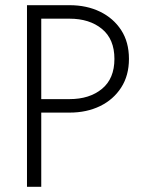

<svg xmlns="http://www.w3.org/2000/svg" viewBox="-20 -720 560 740"><path d="M139 -338V-648H248Q325 -648 373 -608.5Q421 -569 421 -493Q421 -417 373 -377.5Q325 -338 248 -338ZM139 -286H248Q314 -286 365.5 -311Q417 -336 447 -382.5Q477 -429 477 -493Q477 -558 447 -604Q417 -650 365.5 -675Q314 -700 248 -700H139H115H84V0H139Z"/></svg>

Font: Jost-300-LightPL
Style: Regular
Weight: 300
Version: Version 3.300; ttfautohint (v0.97) -l 8 -r 50 -G 200 -x 14 -